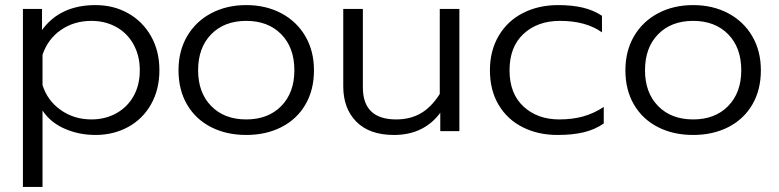

<svg xmlns="http://www.w3.org/2000/svg" viewBox="-20 -515 3058 754"><path d="M70 -480H145V-397Q216 -495 355 -495Q426 -495 483 -463Q540 -431 573 -373Q606 -315 606 -239Q606 -164 573.5 -106Q541 -48 483.5 -16.5Q426 15 355 15Q290 15 234 -9.5Q178 -34 147 -81V219H70ZM529 -239Q529 -296 504.5 -340.5Q480 -385 436.5 -409Q393 -433 339 -433Q271 -433 219.5 -397.5Q168 -362 147 -300V-181Q166 -120 218.5 -83Q271 -46 339 -46Q393 -46 436.5 -70Q480 -94 504.5 -137.5Q529 -181 529 -239Z M681 -239Q681 -315 715 -373Q749 -431 809.5 -463Q870 -495 947 -495Q1024 -495 1084.5 -463Q1145 -431 1179 -373Q1213 -315 1213 -239Q1213 -162 1179.5 -104.5Q1146 -47 1085.5 -16Q1025 15 947 15Q869 15 808.5 -16Q748 -47 714.5 -104.5Q681 -162 681 -239ZM1136 -239Q1136 -328 1084.5 -380.5Q1033 -433 947 -433Q861 -433 809.5 -380.5Q758 -328 758 -239Q758 -151 809.5 -98.5Q861 -46 947 -46Q1033 -46 1084.5 -98.5Q1136 -151 1136 -239Z M1328 -176V-480H1405V-172Q1405 -46 1536 -46Q1591 -46 1632.5 -70Q1674 -94 1707 -146V-480H1784V0H1709V-72Q1644 15 1527 15Q1431 15 1379.5 -37Q1328 -89 1328 -176Z M1904 -239Q1904 -316 1938.5 -374.5Q1973 -433 2034 -464Q2095 -495 2172 -495Q2227 -495 2269 -485Q2311 -475 2344 -453V-388Q2281 -433 2179 -433Q2091 -433 2036 -382Q1981 -331 1981 -239Q1981 -147 2036 -96.5Q2091 -46 2176 -46Q2229 -46 2271 -58Q2313 -70 2351 -95V-30Q2316 -6 2272.5 4.5Q2229 15 2169 15Q2093 15 2032.5 -15.5Q1972 -46 1938 -103.5Q1904 -161 1904 -239Z M2436 -239Q2436 -315 2470 -373Q2504 -431 2564.5 -463Q2625 -495 2702 -495Q2779 -495 2839.5 -463Q2900 -431 2934 -373Q2968 -315 2968 -239Q2968 -162 2934.5 -104.5Q2901 -47 2840.5 -16Q2780 15 2702 15Q2624 15 2563.5 -16Q2503 -47 2469.5 -104.5Q2436 -162 2436 -239ZM2891 -239Q2891 -328 2839.5 -380.5Q2788 -433 2702 -433Q2616 -433 2564.5 -380.5Q2513 -328 2513 -239Q2513 -151 2564.5 -98.5Q2616 -46 2702 -46Q2788 -46 2839.5 -98.5Q2891 -151 2891 -239Z"/></svg>

Font: Prompt Light
Style: Regular
Weight: 300
Designer: Katatrad Team
Foundry: CadsonDemak
Version: Version 1.001